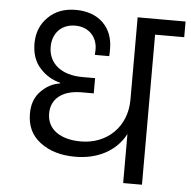

<svg xmlns="http://www.w3.org/2000/svg" viewBox="-53 -802 848 854"><g transform="rotate(5 371.0 -374.5)"><path d="M119 -475C144 -447 174 -429 210 -420V-417C177 -412 149 -397 125 -372C100 -347 88 -313 88 -272C88 -217 108 -174 149 -144C190 -113 242 -98 305 -98C408 -98 488 -143 528 -219V0H612V-670H742V-740H528V-372C528 -251 441 -168 324 -168C235 -168 173 -207 173 -280C173 -344 221 -386 309 -386H363V-454H306C214 -454 154 -500 154 -576C154 -635 192 -679 255 -679C316 -679 354 -637 354 -581L353 -557H417C418 -564 418 -575 418 -590C418 -685 355 -749 252 -749C201 -749 160 -734 129 -703C97 -672 81 -633 81 -584C81 -539 94 -502 119 -475Z"/></g></svg>

Font: Poppins
Style: Regular
Weight: 400
Designer: Ninad Kale (Devanagari), Jonny Pinhorn (Latin)
Foundry: Indian Type Foundry
Version: 4.004